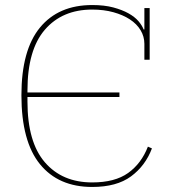

<svg xmlns="http://www.w3.org/2000/svg" viewBox="-20 -730 693 762"><path d="M346 12Q212 12 138.5 -78.5Q65 -169 65 -352Q65 -531 138.5 -620.5Q212 -710 346 -710Q394 -710 429.5 -700.5Q465 -691 490 -677Q515 -663 529.5 -646Q544 -629 550 -613H553V-698H574V-493H553V-556Q553 -585 538 -610Q523 -635 495.5 -653Q468 -671 430 -681.5Q392 -692 346 -692Q227 -692 158 -612Q89 -532 89 -371V-363H454V-345H89V-327Q89 -166 158 -86Q227 -6 346 -6Q436 -6 488.5 -43.5Q541 -81 567 -148L583 -141Q557 -72 500 -30Q443 12 346 12Z"/></svg>

Font: IBM Plex Serif Thin
Style: Regular
Weight: 100
Designer: Mike Abbink, Paul van der Laan, Pieter van Rosmalen
Foundry: Bold Monday
Version: Version 3.001